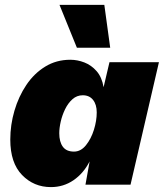

<svg xmlns="http://www.w3.org/2000/svg" viewBox="-20 -754 669 784"><path d="M188 10Q118 10 70 -39.5Q22 -89 22 -184Q22 -244 39 -302Q56 -360 87.5 -407Q119 -454 164.5 -482Q210 -510 267 -510Q296 -510 324.5 -499Q353 -488 374.5 -463.5Q396 -439 403 -398L427 -500H629L513 0H329L346 -95Q321 -46 280 -18Q239 10 188 10ZM282 -135Q310 -135 331 -161Q352 -187 363.5 -224Q375 -261 375 -295Q375 -327 360 -346Q345 -365 318 -365Q294 -365 276 -349Q258 -333 246 -308.5Q234 -284 228 -257.5Q222 -231 222 -210Q222 -175 236.5 -155Q251 -135 282 -135ZM406 -734 430 -559H294L223 -734Z"/></svg>

Font: Work Sans ExtraBold
Style: Italic
Weight: 800
Italic angle: -13°
Designer: Wei Huang
Foundry: Wei Huang
Version: Version 2.012; ttfautohint (v1.8.3)